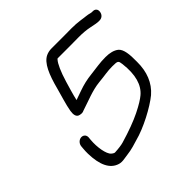

<svg xmlns="http://www.w3.org/2000/svg" viewBox="-162 -777 930 930"><g transform="rotate(-45 302.5 -312.0)"><path d="M575.6 -613C573.5 -613 571.2 -613.3 568.5 -614.1C548 -619.9 542.2 -618.2 509.6 -623.5C471 -629.3 428.7 -627 394.5 -627H312.5C299.9 -627 287.3 -624.3 275.7 -618.9C239.3 -601.2 216 -548.2 195 -467C187.8 -438.8 169.8 -383.6 164.2 -348.4C160.9 -327.9 162.4 -306.5 182.1 -302.6C191.8 -300.7 199.7 -299.2 210.5 -304.8C257.7 -319.6 310 -342.9 360.9 -347.8C405.5 -352 425.8 -357.5 460.1 -357.5C499 -357.5 499.3 -355.3 502.8 -330.5C512.8 -248.5 495.8 -193.9 457.7 -161.8C444 -150.2 419.8 -134.5 381.6 -115.7C344.3 -97.3 295.2 -79 234.5 -61.1C221.8 -57.3 200.2 -54.3 173.8 -53C172.7 -52.9 166.6 -54.5 157.8 -61.9C139.6 -77.2 130.2 -133.1 134.5 -179.8L136 -196.4L136 -197.1C135.9 -214.6 121.3 -223.3 107 -220.5C94.5 -218 82.8 -207 80.4 -192L80.3 -191.6L78.9 -176.2C77.8 -164.5 77.3 -152.7 77.6 -141.3C79.4 -64.8 101.2 -14.7 148.9 -0.3C159.4 2.9 171.5 2.9 185 0.5C230.3 -6.6 231.3 -4.1 288.7 -22.1C355.6 -39.1 449.1 -88.9 494.2 -126C539.7 -165.3 561 -220.6 560.5 -287.9C561.5 -340.4 556.7 -376.5 538.4 -392.8L538.2 -393L538 -393.2C521.4 -406.5 497.9 -412.5 468.8 -412.5C427 -412.5 404.9 -406.8 359.3 -401.9C329.7 -398.8 299.8 -391.8 269.7 -381C251.2 -374.4 236.1 -369.2 222.3 -364.3C229 -395.2 242.3 -438.4 249.3 -462.2C265.9 -517.7 282.8 -553.7 296 -568.2L296.8 -569.1L297.4 -570C298.2 -571.2 297.9 -572 303.8 -572H385.8C394.2 -572 413 -572.2 442.4 -572.5C470.9 -572.8 496.9 -570.6 519.3 -565.8C543.1 -560.7 557.7 -558 566.9 -558H572.9C580 -558 588.2 -559.9 594.8 -566C600.9 -571.6 603.7 -578.8 604.7 -585.5C605.9 -592.7 605.2 -600.5 600 -606.1C595.3 -611.4 588.3 -613 581.6 -613Z"/></g></svg>

Font: MewTooHand
Style: BdIta
Weight: 400
Designer: Mew Too, Robert Jablonski
Version: Version 0.77